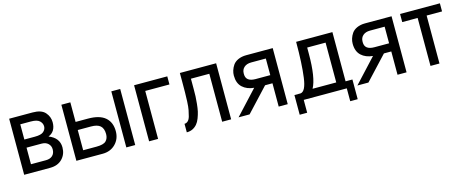

<svg xmlns="http://www.w3.org/2000/svg" viewBox="-38 -1069 4180 1733"><g transform="rotate(-15 2052.0 -202.0)"><path d="M278.8 -523.9Q360.8 -523.9 396 -483.9Q431.2 -443.8 431.2 -392.1Q431.2 -304.7 361.8 -276.9Q458 -239.3 458 -149.9Q458 -85.4 416 -42.5Q374 0 303.2 0H60.1V-523.9ZM144 -231V-76.2H284.2Q323.2 -76.2 345.7 -97.2Q368.2 -118.2 368.2 -155.8Q368.2 -188.5 345.2 -210Q322.8 -231 284.2 -231ZM347.2 -376Q347.2 -404.8 324.2 -426.8Q300.8 -449.2 242.2 -449.2H144V-307.1H242.2Q301.8 -307.1 324.2 -327.6Q347.2 -348.1 347.2 -376Z M1097.7 -523.9V0H1014.6V-523.9ZM631.8 -76.2H755.9Q821.8 -76.2 845.7 -99.6Q869.6 -123 869.6 -164.1Q869.6 -216.8 841.8 -241.2Q814.5 -265.1 755.9 -265.1H631.8ZM631.8 -523.9V-340.8H744.6H747.6Q855.5 -340.8 908.2 -295.4Q960.9 -250 960.9 -167Q960.9 -94.2 913.6 -46.9Q866.7 0 793.9 0H547.9V-523.9Z M1227.5 -523.9H1537.6V-448.2H1311.5V0H1227.5Z M1655.3 -523.9H1994.1V0H1910.2V-448.2H1738.3V-350.1Q1738.3 -323.2 1737.3 -283.2Q1736.8 -266.6 1731.9 -213.9Q1728 -174.8 1721.7 -145.5Q1715.3 -117.7 1703.1 -85.4Q1691.4 -54.7 1674.8 -35.2Q1657.2 -14.2 1633.3 -2.4Q1608.9 9.8 1577.1 9.8V-69.8Q1594.7 -69.8 1608.9 -82.5Q1623.5 -95.7 1631.3 -123Q1636.7 -141.6 1644.5 -179.7Q1649.9 -207 1652.3 -257.3Q1653.8 -286.6 1654.8 -342.8Q1655.3 -366.7 1655.3 -440.9Z M2210.9 -363.8Q2210.9 -293.9 2301.8 -293.9H2438.5V-449.2H2301.8Q2259.8 -449.2 2235.4 -427.7Q2210.9 -406.2 2210.9 -370.1ZM2119.6 -375Q2119.6 -398.9 2127 -422.4Q2135.3 -448.2 2150.4 -470.2Q2167.5 -494.6 2198.7 -508.8Q2231.9 -523.9 2274.9 -523.9H2522.9V0H2438.5V-217.8H2369.6L2166.5 0H2063.5L2268.6 -221.2Q2201.7 -227.1 2160.6 -265.1Q2119.6 -303.2 2119.6 -375Z M2775.4 -76.2H2996.6V-448.2H2824.7V-389.2Q2824.7 -166 2775.4 -76.2ZM2659.7 -64Q2708 -68.8 2724.6 -192.4Q2741.7 -317.9 2741.7 -523.9H3080.6V-64H3144.5V120.1H3074.7V0H2672.4V120.1H2602.5V-64Z M3321.3 -363.8Q3321.3 -293.9 3412.1 -293.9H3548.8V-449.2H3412.1Q3370.1 -449.2 3345.7 -427.7Q3321.3 -406.2 3321.3 -370.1ZM3230 -375Q3230 -398.9 3237.3 -422.4Q3245.6 -448.2 3260.7 -470.2Q3277.8 -494.6 3309.1 -508.8Q3342.3 -523.9 3385.3 -523.9H3633.3V0H3548.8V-217.8H3480L3276.9 0H3173.8L3378.9 -221.2Q3312 -227.1 3271 -265.1Q3230 -303.2 3230 -375Z M3712.9 -523.9H4085V-448.2H3940.9V0H3856.9V-448.2H3712.9Z"/></g></svg>

Font: Miedinger*
Style: Book
Weight: 400
Version: Version 001.000